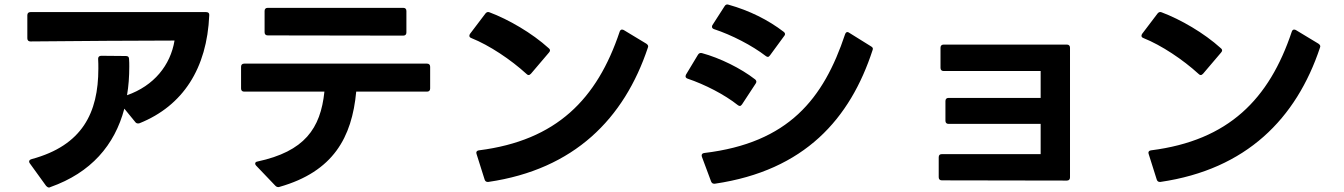

<svg xmlns="http://www.w3.org/2000/svg" viewBox="-20 -793 6000 857"><path d="M900 -739H116C107 -739 102 -734 102 -725V-622C102 -613 107 -608 116 -608C348 -610 586 -612 759 -612C741 -502 667 -410 547 -368C554 -409 557 -451 557 -496C557 -507 557 -518 556 -530C556 -539 551 -543 542 -543L432 -544C423 -544 418 -539 418 -531C419 -515 419 -501 419 -487C419 -289 347 -144 122 -83C114 -81 110 -77 110 -72C110 -69 111 -67 113 -64L186 37C190 41 194 44 199 44C201 44 203 43 205 42C386 -22 492 -145 535 -308L584 -248C587 -244 591 -242 596 -242C598 -242 600 -242 603 -243C797 -321 904 -488 914 -725C915 -734 910 -739 900 -739Z M1900 -398V-495C1900 -504 1895 -509 1886 -509H1070C1061 -509 1056 -504 1056 -495V-398C1056 -389 1061 -384 1070 -384H1428C1411 -219 1339 -117 1129 -72C1122 -71 1119 -67 1119 -63C1119 -60 1120 -57 1123 -54L1209 36C1213 40 1217 42 1222 42C1224 42 1226 42 1228 41C1467 -27 1551 -179 1570 -384H1886C1895 -384 1900 -389 1900 -398ZM1161 -744V-649C1161 -640 1166 -635 1175 -635L1780 -634C1789 -634 1794 -639 1794 -648V-744C1794 -753 1789 -758 1780 -758H1175C1166 -758 1161 -753 1161 -744Z M2156 19H2160C2543 -37 2766 -263 2872 -581C2875 -588 2872 -593 2865 -598L2764 -659C2762 -660 2759 -661 2756 -661C2752 -661 2748 -658 2746 -652C2645 -350 2464 -166 2118 -122C2110 -121 2106 -117 2106 -111L2107 -106L2143 8C2145 15 2150 19 2156 19ZM2075 -633C2075 -629 2078 -625 2084 -623C2164 -591 2260 -527 2330 -463C2333 -460 2336 -458 2339 -458C2343 -458 2346 -460 2350 -464L2430 -558C2433 -561 2435 -565 2435 -568C2435 -571 2433 -575 2429 -578C2354 -646 2250 -706 2165 -738C2158 -741 2152 -739 2147 -733L2078 -642C2076 -639 2075 -636 2075 -633Z M3292 -327 3353 -420C3355 -423 3356 -426 3356 -428C3356 -432 3354 -436 3350 -439C3287 -488 3194 -534 3113 -556C3105 -558 3099 -555 3095 -548L3042 -460C3041 -457 3040 -455 3040 -452C3040 -448 3043 -444 3049 -442C3126 -416 3214 -371 3273 -324C3276 -322 3279 -320 3282 -320C3286 -320 3289 -323 3292 -327ZM3112 -100C3112 -98 3112 -96 3113 -93L3154 17C3157 24 3161 27 3168 27H3171C3572 -32 3775 -263 3875 -570C3878 -577 3875 -582 3868 -586L3770 -647C3767 -649 3765 -650 3762 -650C3758 -650 3754 -646 3752 -640C3656 -352 3500 -155 3123 -110C3116 -109 3112 -105 3112 -100ZM3158 -673C3158 -669 3161 -665 3167 -663C3246 -637 3337 -590 3398 -543C3401 -541 3404 -539 3407 -539C3411 -539 3414 -542 3417 -546L3480 -632C3483 -635 3484 -638 3484 -641C3484 -644 3482 -648 3478 -651C3409 -704 3325 -746 3232 -772C3224 -775 3218 -772 3214 -765L3160 -681C3158 -678 3158 -676 3158 -673Z M4184 12 4742 13C4751 13 4756 8 4756 -1V-580C4756 -589 4751 -594 4742 -594H4192C4183 -594 4178 -589 4178 -580V-490C4178 -481 4183 -476 4192 -476H4625V-356H4214C4205 -356 4200 -351 4200 -342V-254C4200 -245 4205 -240 4214 -240H4625V-105H4184C4175 -105 4170 -101 4170 -91V-2C4170 7 4175 12 4184 12Z M5156 19H5160C5543 -37 5766 -263 5872 -581C5875 -588 5872 -593 5865 -598L5764 -659C5762 -660 5759 -661 5756 -661C5752 -661 5748 -658 5746 -652C5645 -350 5464 -166 5118 -122C5110 -121 5106 -117 5106 -111L5107 -106L5143 8C5145 15 5150 19 5156 19ZM5075 -633C5075 -629 5078 -625 5084 -623C5164 -591 5260 -527 5330 -463C5333 -460 5336 -458 5339 -458C5343 -458 5346 -460 5350 -464L5430 -558C5433 -561 5435 -565 5435 -568C5435 -571 5433 -575 5429 -578C5354 -646 5250 -706 5165 -738C5158 -741 5152 -739 5147 -733L5078 -642C5076 -639 5075 -636 5075 -633Z"/></svg>

Font: LINE Seed JP_OTF Bold
Style: Regular
Weight: 700
Designer: LINE & Fontrix & Fontworks
Version: Version 1.009